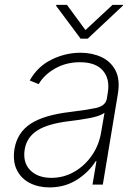

<svg xmlns="http://www.w3.org/2000/svg" viewBox="-20 -775 589 806"><path d="M187.5 11.7Q140.6 11.7 104.4 -7.1Q68.2 -25.9 50.4 -62.1Q32.7 -98.4 40.8 -150.2Q52.6 -218.4 108 -255.1Q163.4 -291.9 274.5 -305Q338.1 -312.5 380.7 -321.2Q423.3 -329.9 428.6 -361.2L432.2 -383.9Q442.5 -443.2 412.1 -478.5Q381.7 -513.8 315.7 -513.8Q257.8 -513.8 211.6 -487.7Q165.5 -461.6 142.4 -421.9L104.8 -437.1Q137.8 -496.1 196.4 -524.9Q255 -553.6 318.2 -553.6Q366.8 -553.6 406.1 -535.3Q445.3 -517 465 -478.9Q484.7 -440.7 474.8 -381L411.6 0H368.3L384.9 -98.4H381.7Q353.3 -52.6 302.9 -20.4Q252.5 11.7 187.5 11.7ZM195.7 -28.4Q246.8 -28.4 291 -53.4Q335.2 -78.5 365.6 -122.2Q396 -165.8 404.8 -221.2L418.7 -301.5Q399.5 -287.3 356.4 -279.3Q313.2 -271.3 273.1 -266.7Q182.2 -256 137.4 -227.8Q92.7 -199.6 83.8 -148.8Q74.9 -93 106.7 -60.7Q138.5 -28.4 195.7 -28.4ZM261 -754.6 338.8 -648.8 452.4 -754.6H496.8L495.7 -751.1L348 -612.6H318.5L215.2 -751.1L216.6 -754.6Z"/></svg>

Font: Inter Extra Light  BETA
Style: Italic
Weight: 200
Italic angle: 9.39999°
Designer: Rasmus Andersson
Foundry: rsms
Version: Version 3.011;git-f93a4a705